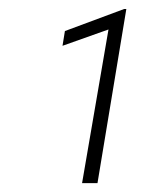

<svg xmlns="http://www.w3.org/2000/svg" viewBox="-20 -730 357 426"><path d="M260.3 -710 196.3 -323.7H162.1L220.7 -664.6L118.7 -628.4L124 -661.1L255.4 -710Z"/></svg>

Font: Roboto Condensed ExtraLight
Style: Italic
Weight: 250
Italic angle: -12°
Designer: Christian Robertson
Foundry: Google
Version: Version 3.008; 2023